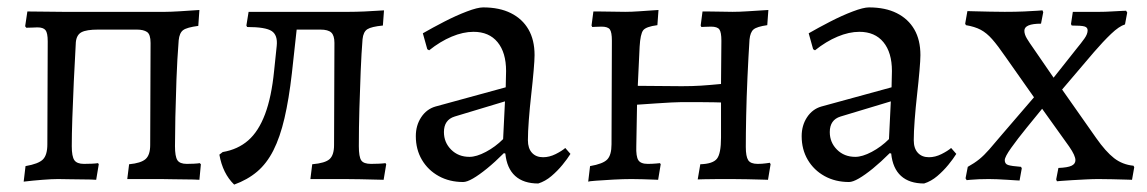

<svg xmlns="http://www.w3.org/2000/svg" viewBox="-20 -484 3100 519"><path d="M44 7 49 -35Q84 -41 96 -53Q108 -65 108 -94L109 -372Q109 -395 103 -402.5Q97 -410 81 -410Q77 -410 68.5 -409.5Q60 -409 51 -409L48 -413L54 -453Q74 -453 102 -452.5Q130 -452 149 -452H427Q440 -452 465.5 -453.5Q491 -455 519 -457L516 -414Q485 -410 475 -402.5Q465 -395 463 -375Q459 -324 457 -269.5Q455 -215 454 -167.5Q453 -120 453 -89Q453 -61 459.5 -51Q466 -41 485 -41Q494 -41 504 -41.5Q514 -42 520 -43L523 -40L519 2Q504 1 484.5 1Q465 1 446.5 0.5Q428 0 415 0H324L329 -40Q361 -43 373.5 -54Q386 -65 386 -92L387 -368Q387 -391 377.5 -397.5Q368 -404 350 -404H245Q214 -404 200.5 -397Q187 -390 185 -370Q182 -317 179.5 -263.5Q177 -210 175.5 -164.5Q174 -119 174 -89Q174 -61 181 -51Q188 -41 207 -41Q217 -41 228 -41.5Q239 -42 245 -43L247 -40L240 2Q226 1 206.5 1Q187 1 168.5 0.5Q150 0 137 0Q121 0 95 2Q69 4 44 7Z M613 15Q582 -15 573 -66L582 -73Q623 -80 651 -104.5Q679 -129 696.5 -175.5Q714 -222 721 -293L728 -360Q731 -389 714.5 -400Q698 -411 648 -411L646 -415L652 -452H924Q941 -452 965.5 -453Q990 -454 1018 -456L1015 -415Q984 -412 973 -405Q962 -398 960 -378Q957 -341 955 -292Q953 -243 951.5 -191Q950 -139 950 -89Q950 -60 956.5 -50.5Q963 -41 983 -41Q992 -41 1003.5 -41.5Q1015 -42 1022 -43L1024 -40L1017 2Q982 1 954.5 0.5Q927 0 912 0H819L824 -40Q859 -43 871 -54Q883 -65 883 -92L884 -368Q884 -388 875.5 -396Q867 -404 846 -404H749L784 -423L769 -286Q761 -216 749 -164.5Q737 -113 719 -77.5Q701 -42 675 -20Q649 2 613 15Z M1435 12Q1395 12 1372.5 -8.5Q1350 -29 1346 -69L1342 -70Q1318 -46 1296.5 -28.5Q1275 -11 1258.5 -1.5Q1242 8 1232 8Q1195 8 1166 -8Q1137 -24 1120.5 -52Q1104 -80 1104 -116Q1104 -145 1118.5 -167Q1133 -189 1157 -196L1347 -248L1348 -292Q1348 -342 1325 -370Q1302 -398 1260 -398Q1232 -398 1201 -385Q1170 -372 1140 -348L1135 -351L1123 -394Q1149 -409 1181 -425.5Q1213 -442 1242 -453Q1271 -464 1286 -464Q1330 -464 1361 -448.5Q1392 -433 1408.5 -404.5Q1425 -376 1425 -335Q1425 -322 1422.5 -293Q1420 -264 1416 -228.5Q1412 -193 1409.5 -160Q1407 -127 1407 -105Q1407 -83 1418 -71Q1429 -59 1448 -59Q1465 -59 1482 -67.5Q1499 -76 1508 -84L1522 -68Q1514 -55 1500.5 -38.5Q1487 -22 1470.5 -8Q1454 6 1435 12ZM1249 -60Q1268 -60 1293.5 -73.5Q1319 -87 1340 -108L1345 -210L1209 -169Q1180 -160 1180 -127Q1180 -99 1199.5 -79.5Q1219 -60 1249 -60Z M1570 7 1575 -35Q1610 -41 1621.5 -53Q1633 -65 1633 -94L1634 -374Q1634 -397 1628.5 -404.5Q1623 -412 1606 -412Q1599 -412 1590 -411.5Q1581 -411 1581 -411L1579 -415L1584 -453Q1584 -453 1599 -453Q1614 -453 1634.5 -452.5Q1655 -452 1670 -452Q1687 -452 1708 -453.5Q1729 -455 1744.5 -456Q1760 -457 1760 -457L1757 -416Q1726 -412 1718.5 -402Q1711 -392 1709 -358L1704 -252L1823 -251Q1852 -251 1875 -252.5Q1898 -254 1929 -257L1930 -374Q1930 -397 1924.5 -404.5Q1919 -412 1902 -412Q1895 -412 1885.5 -411.5Q1876 -411 1876 -411L1874 -415L1879 -453Q1879 -453 1894 -453Q1909 -453 1928 -452.5Q1947 -452 1960 -452Q1978 -452 2001 -453.5Q2024 -455 2040.5 -456Q2057 -457 2057 -457L2054 -416Q2026 -412 2017 -404.5Q2008 -397 2006 -377Q2003 -330 2000.5 -275Q1998 -220 1997 -170.5Q1996 -121 1996 -87Q1996 -61 2002.5 -51Q2009 -41 2028 -41Q2040 -41 2050.5 -42.5Q2061 -44 2061 -44L2063 -40L2056 2Q2056 2 2039.5 1.5Q2023 1 2000 0.5Q1977 0 1958 0Q1945 0 1923 0Q1901 0 1883.5 0.5Q1866 1 1866 1L1873 -40Q1907 -41 1918 -55Q1929 -69 1929 -112V-207Q1929 -207 1909.5 -207.5Q1890 -208 1865 -208Q1840 -208 1823 -208Q1814 -208 1794.5 -207Q1775 -206 1753.5 -204.5Q1732 -203 1717 -202Q1702 -201 1702 -201L1700 -89Q1699 -61 1705.5 -51Q1712 -41 1731 -41Q1743 -41 1753.5 -42Q1764 -43 1764 -43L1766 -40L1759 2Q1759 2 1746.5 1.5Q1734 1 1717.5 0.5Q1701 0 1687 0Q1665 0 1637.5 1.5Q1610 3 1590.5 4.5Q1571 6 1570 7Z M2478 12Q2438 12 2415.5 -8.5Q2393 -29 2389 -69L2385 -70Q2361 -46 2339.5 -28.5Q2318 -11 2301.5 -1.5Q2285 8 2275 8Q2238 8 2209 -8Q2180 -24 2163.5 -52Q2147 -80 2147 -116Q2147 -145 2161.5 -167Q2176 -189 2200 -196L2390 -248L2391 -292Q2391 -342 2368 -370Q2345 -398 2303 -398Q2275 -398 2244 -385Q2213 -372 2183 -348L2178 -351L2166 -394Q2192 -409 2224 -425.5Q2256 -442 2285 -453Q2314 -464 2329 -464Q2373 -464 2404 -448.5Q2435 -433 2451.5 -404.5Q2468 -376 2468 -335Q2468 -322 2465.5 -293Q2463 -264 2459 -228.5Q2455 -193 2452.5 -160Q2450 -127 2450 -105Q2450 -83 2461 -71Q2472 -59 2491 -59Q2508 -59 2525 -67.5Q2542 -76 2551 -84L2565 -68Q2557 -55 2543.5 -38.5Q2530 -22 2513.5 -8Q2497 6 2478 12ZM2292 -60Q2311 -60 2336.5 -73.5Q2362 -87 2383 -108L2388 -210L2252 -169Q2223 -160 2223 -127Q2223 -99 2242.5 -79.5Q2262 -60 2292 -60Z M2837 6 2835 1 2841 -30Q2866 -31 2876.5 -36Q2887 -41 2887 -51Q2887 -57 2883 -66Q2879 -75 2870 -88L2797 -190Q2779 -168 2755 -138.5Q2731 -109 2713.5 -84.5Q2696 -60 2696 -51Q2696 -41 2705 -38Q2714 -35 2740 -33L2742 -29L2736 4Q2736 4 2726.5 3.5Q2717 3 2703 2Q2689 1 2675.5 0.5Q2662 0 2653 0Q2640 0 2626 0.5Q2612 1 2602.5 2Q2593 3 2593 3L2590 -2L2596 -33Q2614 -43 2627 -53.5Q2640 -64 2654 -80Q2668 -96 2689 -121L2775 -221L2699 -329Q2677 -361 2662 -378Q2647 -395 2631 -403.5Q2615 -412 2591 -416L2589 -420L2595 -454Q2595 -454 2613.5 -453.5Q2632 -453 2656 -452.5Q2680 -452 2696 -452Q2725 -452 2748 -453Q2771 -454 2784.5 -455Q2798 -456 2798 -456L2800 -451L2794 -420Q2749 -420 2749 -401Q2749 -391 2756 -379.5Q2763 -368 2773 -354L2828 -274L2889 -351Q2903 -368 2911.5 -380Q2920 -392 2920 -402Q2920 -410 2911.5 -412.5Q2903 -415 2877 -415L2875 -419L2880 -452H2953Q2967 -452 2983.5 -453Q3000 -454 3012 -454.5Q3024 -455 3024 -455L3027 -450L3021 -418Q3005 -413 2983.5 -392.5Q2962 -372 2937 -343L2851 -242L2943 -111Q2969 -74 2991.5 -56.5Q3014 -39 3044 -36L3046 -32L3040 2Q3040 2 3024 1.5Q3008 1 2986.5 0.5Q2965 0 2949 0Q2934 0 2915 1Q2896 2 2878 3Q2860 4 2848.5 5Q2837 6 2837 6Z"/></svg>

Font: Alegreya
Style: Regular
Weight: 400
Designer: Juan Pablo del Peral
Foundry: Huerta Tipografica
Version: Version 2.009